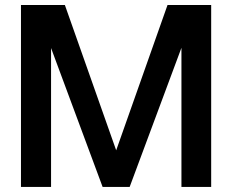

<svg xmlns="http://www.w3.org/2000/svg" viewBox="-20 -740 919 760"><path d="M386.2 0 182.1 -549.8V0H63V-720.2H236.8L439.9 -145L643.1 -720.2H815.9V0H698.2V-550.8L493.2 0Z"/></svg>

Font: Aspekta 550
Style: Regular
Weight: 550
Designer: Ivo Dolenc
Version: Version 2.000